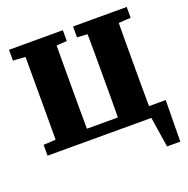

<svg xmlns="http://www.w3.org/2000/svg" viewBox="-145 -792 1092 1116"><g transform="rotate(-20 400.5 -234.0)"><path d="M104 0Q105 -50 105 -99.5Q105 -149 105 -199.5Q105 -250 105 -299V-356Q105 -406 105 -456Q105 -506 105 -556Q105 -606 104 -655H298Q298 -605 297.5 -555Q297 -505 297 -455Q297 -405 297 -355V-299Q297 -249 297 -199Q297 -149 297.5 -99.5Q298 -50 298 0ZM488 0Q489 -50 489.5 -99.5Q490 -149 490 -199.5Q490 -250 490 -299V-355Q490 -406 490 -456Q490 -506 489.5 -556Q489 -606 488 -655H683Q682 -605 681.5 -555Q681 -505 681 -455.5Q681 -406 681 -356V-299Q681 -249 681 -199Q681 -149 681.5 -99.5Q682 -50 683 0ZM207 0V-69H785L782 187H700L663 -52L721 0ZM29 -588V-655H362V-588L233 -580H163ZM425 -588V-655H757V-588L621 -580H552ZM29 0V-67L166 -75H182V0Z"/></g></svg>

Font: Source Serif 4 ExtraBold
Style: Regular
Weight: 800
Designer: Frank Grießhammer
Foundry: Adobe Systems Incorporated
Version: Version 4.004;hotconv 1.0.116;makeotfexe 2.5.65601